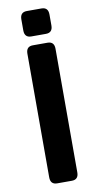

<svg xmlns="http://www.w3.org/2000/svg" viewBox="-97 -916 493 959"><g transform="rotate(-10 149.5 -437.0)"><path d="M112.3 -745.1Q78.1 -745.1 78.1 -781.7V-837.4Q78.1 -874 112.3 -874H186.5Q220.7 -874 220.7 -837.4V-781.7Q220.7 -745.1 186.5 -745.1ZM112.3 0Q78.1 0 78.1 -36.6V-663.6Q78.1 -700.2 112.3 -700.2H186.5Q220.7 -700.2 220.7 -663.6V-36.6Q220.7 0 186.5 0Z"/></g></svg>

Font: Istok
Style: Bold
Weight: 700
Designer: Andrey V. Panov
Foundry: Andrey V. Panov
Version: Version 1.0.1